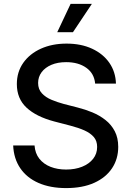

<svg xmlns="http://www.w3.org/2000/svg" viewBox="-20 -964 682 996"><path d="M323.2 11.7Q240.7 11.7 179.9 -14.9Q119.1 -41.5 85.2 -91.3Q51.3 -141.1 48.3 -209.5H159.2Q162.1 -168.5 184.1 -140.6Q206.1 -112.8 242.2 -98.6Q278.3 -84.5 322.8 -84.5Q369.6 -84.5 406 -99.1Q442.4 -113.8 463.1 -140.1Q483.9 -166.5 483.9 -201.7Q483.9 -232.9 466.6 -253.2Q449.2 -273.4 418.2 -287.4Q387.2 -301.3 345.7 -312L261.2 -334Q167.5 -358.9 117.4 -405.8Q67.4 -452.6 67.4 -527.8Q67.4 -590.8 100.8 -638.2Q134.3 -685.5 192.6 -711.7Q251 -737.8 325.2 -737.8Q400.9 -737.8 458 -711.2Q515.1 -684.6 547.4 -637.9Q579.6 -591.3 581.5 -530.3H473.6Q468.8 -583 427.7 -612.3Q386.7 -641.6 323.2 -641.6Q279.3 -641.6 246.6 -627.7Q213.9 -613.8 195.8 -589.4Q177.7 -564.9 177.7 -533.7Q177.7 -501 197.3 -480Q216.8 -459 247.3 -446.3Q277.8 -433.6 310.5 -424.8L382.8 -406.2Q421.9 -396.5 459.5 -380.9Q497.1 -365.2 527.3 -341.3Q557.6 -317.4 575.4 -283.2Q593.3 -249 593.3 -202.1Q593.3 -139.6 561.3 -91.3Q529.3 -43 468.8 -15.6Q408.2 11.7 323.2 11.7ZM276.9 -796.9 346.2 -943.8H456.5L358.4 -796.9Z"/></svg>

Font: Inter 18pt Medium
Style: Regular
Weight: 500
Designer: Rasmus Andersson
Foundry: rsms
Version: Version 4.001;git-66647c0bb